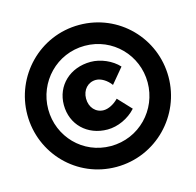

<svg xmlns="http://www.w3.org/2000/svg" viewBox="-100 -793 908 889"><g transform="rotate(-15 353.5 -349.0)"><path d="M352 -9C543 -9 692 -165 692 -350C692 -536 544 -689 354 -689C163 -689 15 -533 15 -348C15 -163 162 -9 352 -9ZM352 -109C218 -109 115 -217 115 -348C115 -479 219 -589 354 -589C488 -589 592 -481 592 -350C592 -219 488 -109 352 -109ZM357 -187C406 -187 459 -211 494 -250L434 -314C413 -292 385 -278 363 -278C325 -278 297 -308 297 -351C297 -393 325 -423 363 -423C387 -423 415 -406 434 -380L494 -452C462 -487 409 -510 361 -510C262 -510 190 -442 190 -349C190 -255 260 -187 357 -187Z"/></g></svg>

Font: Montserrat-Arabic Black
Style: Regular
Weight: 900
Designer: Mohamed Gaber
Foundry: Kief Type Foundry
Version: Version 5.008;PS 005.008;hotconv 1.0.88;makeotf.lib2.5.64775